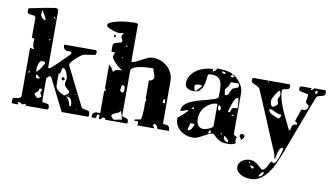

<svg xmlns="http://www.w3.org/2000/svg" viewBox="-100 -1071 2774 1590"><g transform="rotate(10 1286.5 -276.0)"><path d="M600 -67Q607 -53 619.5 -50Q632 -47 644 -45.5Q656 -44 665 -39Q674 -34 674 -17Q674 -16 674.5 -12.5Q675 -9 674.5 -4.5Q674 0 672.5 3.5Q671 7 667 7H447L313 -260Q311 -265 308 -266Q305 -267 300 -267H293Q289 -264 281 -256Q273 -248 273 -247V-60Q273 -48 282.5 -46Q292 -44 303.5 -42.5Q315 -41 324.5 -37Q334 -33 334 -17Q334 -16 334.5 -12.5Q335 -9 334.5 -4.5Q334 0 332.5 3.5Q331 7 327 7H147L140 -7H133Q132 -6 126.5 -3Q121 0 120 0H113Q112 0 108 -2.5Q104 -5 100 -7Q96 -9 92 -11Q88 -13 87 -13Q85 -14 80.5 -12.5Q76 -11 75 -11Q75 -5 78.5 -2.5Q82 0 82 7H33Q26 7 26 -2Q26 -11 26 -13Q26 -21 26.5 -27.5Q27 -34 33 -40Q34 -40 44.5 -40.5Q55 -41 66.5 -43.5Q78 -46 87.5 -51.5Q97 -57 97 -67V-473Q99 -472 108 -469.5Q117 -467 120 -467Q121 -466 122 -466H127Q131 -466 133 -467Q119 -482 118 -505.5Q117 -529 120 -547Q118 -554 109.5 -555Q101 -556 97 -556V-727L87 -740Q84 -740 76 -740.5Q68 -741 59 -742.5Q50 -744 41 -746.5Q32 -749 27 -753L26 -770Q26 -773 26 -782.5Q26 -792 33 -793Q63 -799 89.5 -804.5Q116 -810 141.5 -815Q167 -820 192.5 -824Q218 -828 247 -833H250Q258 -833 265.5 -827.5Q273 -822 273 -813V-333H287Q287 -333 292 -337Q297 -341 303.5 -346.5Q310 -352 316.5 -357.5Q323 -363 327 -367Q333 -373 349.5 -389Q366 -405 384 -423Q402 -441 418 -457Q434 -473 440 -480Q441 -482 441 -487Q441 -500 430 -499.5Q419 -499 406 -499.5Q393 -500 382 -508Q371 -516 371 -547H640Q641 -547 643.5 -541.5Q646 -536 647 -533V-527Q646 -524 645.5 -520.5Q645 -517 643 -514Q641 -510 640 -507L547 -493Q541 -493 523.5 -480.5Q506 -468 487.5 -451.5Q469 -435 454.5 -418.5Q440 -402 440 -393V-387ZM183 -719Q183 -729 178 -739Q173 -749 167 -758.5Q161 -768 155 -778.5Q149 -789 147 -800Q142 -788 141 -781Q140 -774 140 -763Q140 -746 153 -732.5Q166 -719 183 -719ZM253 -747Q258 -747 258 -753.5Q258 -760 253 -760Q248 -760 248 -753.5Q248 -747 253 -747ZM260 -740Q263 -741 263 -743.5Q263 -746 260 -747Q257 -747 257 -743Q257 -739 260 -740ZM247 -560Q252 -560 252 -566.5Q252 -573 247 -573Q242 -573 242 -566.5Q242 -560 247 -560ZM241 -370Q241 -378 231 -379.5Q221 -381 216 -381Q205 -381 198 -372Q191 -363 187 -350.5Q183 -338 181.5 -325Q180 -312 180 -303Q180 -299 180 -293.5Q180 -288 187 -287Q192 -291 201 -302.5Q210 -314 219 -327Q228 -340 234.5 -352Q241 -364 241 -370ZM367 -200Q367 -189 376 -177Q385 -165 398 -155.5Q411 -146 424.5 -139.5Q438 -133 447 -133Q448 -133 453.5 -137Q459 -141 465 -146Q471 -151 475.5 -156Q480 -161 480 -163Q480 -172 472.5 -178.5Q465 -185 456.5 -192Q448 -199 440.5 -208Q433 -217 433 -230Q433 -243 436.5 -254Q440 -265 440 -277Q440 -283 436.5 -295.5Q433 -308 427.5 -321Q422 -334 415 -344Q408 -354 400 -354Q390 -354 388 -347Q386 -340 385 -331Q384 -322 381.5 -313Q379 -304 367 -300ZM127 -287Q121 -285 119.5 -278Q118 -271 118 -267H127ZM413 -280Q415 -279 420 -273.5Q425 -268 427 -267Q426 -264 421 -259Q416 -254 413 -253Q404 -251 401.5 -256Q399 -261 399 -266Q399 -271 401.5 -275.5Q404 -280 410 -280ZM187 -267 186 -253Q186 -242 189 -237.5Q192 -233 203 -233Q208 -233 213 -233.5Q218 -234 220 -240ZM533 -153Q536 -154 536 -156.5Q536 -159 533 -160Q530 -161 530 -157Q530 -153 533 -153ZM260 -93Q260 -95 253.5 -103.5Q247 -112 247 -113Q247 -114 246.5 -116Q246 -118 246 -120Q246 -127 250 -132Q254 -137 254 -143Q254 -150 249 -152Q244 -154 239 -154Q230 -154 231 -149.5Q232 -145 227 -133Q223 -124 211.5 -118Q200 -112 200 -103Q200 -100 203.5 -95Q207 -90 212 -85Q217 -80 222.5 -76.5Q228 -73 233 -73Q236 -73 240.5 -75.5Q245 -78 249.5 -81.5Q254 -85 257 -88Q260 -91 260 -93ZM514 -53Q514 -65 512.5 -78Q511 -91 506.5 -102Q502 -113 492.5 -120Q483 -127 467 -127H460Q478 -114 487.5 -94Q497 -74 500 -53ZM567 -40 560 -33H567Z M1253 7Q1246 -12 1239 -21Q1232 -30 1215 -30Q1215 -22 1213 -20.5Q1211 -19 1210.5 -18Q1210 -17 1213 -12.5Q1216 -8 1226 7H1080Q1088 -3 1086 -8.5Q1084 -14 1084 -27H1050Q1050 -36 1058 -38.5Q1066 -41 1076 -42Q1086 -43 1095 -44.5Q1104 -46 1106 -53Q1112 -88 1113.5 -123.5Q1115 -159 1113 -193L1120 -207V-213L1113 -227V-376Q1127 -376 1140 -385.5Q1153 -395 1153 -410Q1153 -417 1150 -426Q1147 -435 1143.5 -444.5Q1140 -454 1136.5 -463Q1133 -472 1133 -480L1116 -481Q1106 -481 1078 -479.5Q1050 -478 1021 -473Q992 -468 969 -457Q946 -446 946 -427V-53Q946 -45 954.5 -42.5Q963 -40 973 -38Q983 -36 991.5 -31Q1000 -26 1000 -13Q1000 -11 1000 -2Q1000 7 993 7H813Q815 -4 808.5 -6Q802 -8 796 -8Q788 -8 785.5 -5Q783 -2 780.5 1.5Q778 5 774 8Q770 11 760 11V-25Q742 -25 739.5 -21Q737 -17 737 7H697Q697 -22 707.5 -30.5Q718 -39 730 -40Q742 -41 752.5 -39.5Q763 -38 763 -47V-227L780 -233L766 -247V-447Q780 -437 791 -423.5Q802 -410 806 -393Q819 -412 843 -416.5Q867 -421 886 -420Q872 -424 857 -434.5Q842 -445 828.5 -458.5Q815 -472 803.5 -486.5Q792 -501 786 -513Q785 -516 786.5 -522Q788 -528 790 -535Q792 -542 793.5 -548Q795 -554 795 -557H766V-613Q766 -623 776.5 -628.5Q787 -634 800 -637.5Q813 -641 825 -644Q837 -647 840 -653V-660Q839 -661 837 -666Q835 -671 833 -676.5Q831 -682 829 -687Q827 -692 826 -693V-700Q828 -703 833 -713.5Q838 -724 840 -727H836Q828 -727 820 -723.5Q812 -720 803 -720Q795 -720 776.5 -724Q758 -728 739 -735Q720 -742 706 -750Q692 -758 693 -766Q693 -783 720 -794.5Q747 -806 784 -813.5Q821 -821 858 -824Q895 -827 915 -827Q921 -827 932 -825.5Q943 -824 943 -813V-503Q963 -503 983.5 -513Q1004 -523 1025.5 -535Q1047 -547 1069.5 -557Q1092 -567 1116 -567Q1151 -567 1182.5 -554.5Q1214 -542 1238 -520Q1262 -498 1276 -467.5Q1290 -437 1290 -400V-53Q1290 -41 1299 -41Q1308 -41 1319.5 -39.5Q1331 -38 1340 -29.5Q1349 -21 1349 7ZM780 -690Q780 -685 775.5 -681.5Q771 -678 766 -678V-700H773Q776 -699 780 -693ZM900 -693H893L900 -687ZM893 -620Q891 -625 887.5 -626Q884 -627 880 -627H873Q875 -621 878.5 -620.5Q882 -620 886 -620ZM873 -520Q872 -523 866 -527H860Q862 -521 866 -520ZM893 -253Q895 -251 900 -245.5Q905 -240 906 -240Q913 -238 917.5 -241.5Q922 -245 924 -251Q926 -257 926.5 -263Q927 -269 927 -272Q927 -283 923 -291.5Q919 -300 903 -300H900L893 -260ZM1276 -213Q1276 -216 1275 -226.5Q1274 -237 1273 -240Q1273 -241 1270.5 -243.5Q1268 -246 1266 -247Q1265 -246 1262.5 -243.5Q1260 -241 1260 -240Q1259 -237 1258 -226.5Q1257 -216 1257 -213ZM948 -16Q948 -30 941.5 -52.5Q935 -75 926 -87Q921 -75 908.5 -69Q896 -63 883.5 -58.5Q871 -54 863 -47.5Q855 -41 860 -27Q860 -25 868 -17.5Q876 -10 880 -7Q880 -6 883 -6Q899 -6 914 -11Q929 -16 948 -16Z M1883 -60Q1883 -58 1887 -55Q1891 -52 1896 -49Q1901 -46 1906 -43.5Q1911 -41 1913 -40Q1907 -34 1906.5 -27.5Q1906 -21 1906 -13Q1906 -9 1906 -2Q1906 5 1913 7Q1908 15 1898.5 19Q1889 23 1878.5 25Q1868 27 1857 27Q1846 27 1838 27Q1799 27 1772.5 12Q1746 -3 1720 -33Q1717 -34 1713 -34Q1695 -34 1676 -24.5Q1657 -15 1637 -3.5Q1617 8 1596 17.5Q1575 27 1553 27Q1524 27 1496.5 18Q1469 9 1447.5 -8Q1426 -25 1412.5 -50Q1399 -75 1399 -107Q1399 -111 1400 -113Q1402 -116 1414.5 -126.5Q1427 -137 1441 -149Q1455 -161 1466 -172.5Q1477 -184 1477 -190Q1458 -190 1446 -182.5Q1434 -175 1413 -173V-177Q1413 -206 1433 -226Q1453 -246 1483.5 -260Q1514 -274 1550.5 -284Q1587 -294 1619.5 -302.5Q1652 -311 1676 -319.5Q1700 -328 1706 -340L1707 -390Q1707 -413 1704.5 -435.5Q1702 -458 1693.5 -475.5Q1685 -493 1668 -503.5Q1651 -514 1623 -514Q1615 -514 1604 -514Q1593 -514 1586 -507Q1583 -482 1579.5 -455Q1576 -428 1567 -405.5Q1558 -383 1540.5 -368Q1523 -353 1492 -353Q1465 -353 1442 -365.5Q1419 -378 1419 -409Q1419 -446 1438.5 -474.5Q1458 -503 1487.5 -522.5Q1517 -542 1552.5 -552Q1588 -562 1620 -562V-542Q1631 -542 1640.5 -551.5Q1650 -561 1653 -573Q1655 -573 1676.5 -572Q1698 -571 1722.5 -567.5Q1747 -564 1767 -558Q1787 -552 1787 -543Q1787 -541 1786 -540Q1786 -539 1780 -536.5Q1774 -534 1773 -533Q1772 -533 1772 -530Q1772 -527 1773 -527Q1776 -525 1783.5 -522.5Q1791 -520 1793 -520Q1794 -520 1799.5 -526.5Q1805 -533 1806 -533Q1807 -534 1810 -534Q1812 -534 1813 -533Q1826 -521 1838.5 -507Q1851 -493 1861 -477Q1871 -461 1877 -443Q1883 -425 1883 -407ZM1728 -538Q1728 -552 1718 -554Q1708 -556 1697 -556Q1697 -544 1708 -541Q1719 -538 1728 -538ZM1800 -533Q1795 -533 1795 -540Q1795 -547 1800 -547Q1805 -547 1805 -540Q1805 -533 1800 -533ZM1753 -367Q1754 -366 1756 -366Q1767 -366 1774 -372.5Q1781 -379 1785.5 -387.5Q1790 -396 1793 -405Q1796 -414 1800 -420Q1805 -429 1814 -432.5Q1823 -436 1832 -439Q1841 -442 1847.5 -445.5Q1854 -449 1854 -458Q1854 -460 1854 -470Q1854 -480 1846 -480H1786Q1784 -478 1783 -475Q1782 -473 1781 -471Q1780 -469 1780 -467Q1779 -465 1776.5 -456.5Q1774 -448 1773 -447Q1772 -445 1768 -440.5Q1764 -436 1759.5 -430Q1755 -424 1751 -419Q1747 -414 1746 -413V-407ZM1553 -403Q1553 -413 1544.5 -413.5Q1536 -414 1530 -414Q1520 -414 1506.5 -411Q1493 -408 1493 -393Q1493 -389 1495.5 -376.5Q1498 -364 1500 -360Q1502 -359 1506 -359H1511Q1512 -359 1513 -360Q1513 -360 1519.5 -367Q1526 -374 1533.5 -382Q1541 -390 1547 -396.5Q1553 -403 1553 -403ZM1820 -233Q1824 -249 1827 -257.5Q1830 -266 1836 -270Q1842 -274 1851 -275Q1860 -276 1876 -276Q1876 -280 1875.5 -289Q1875 -298 1874.5 -308Q1874 -318 1873.5 -327Q1873 -336 1873 -340Q1872 -353 1870.5 -357Q1869 -361 1861 -361Q1851 -361 1841 -343Q1831 -325 1822.5 -302.5Q1814 -280 1808.5 -259.5Q1803 -239 1803 -233ZM1706 -284Q1677 -284 1652 -271.5Q1627 -259 1607.5 -238.5Q1588 -218 1577 -191.5Q1566 -165 1566 -138Q1566 -123 1569 -109Q1572 -95 1578.5 -84Q1585 -73 1596.5 -66Q1608 -59 1626 -59Q1632 -59 1645.5 -62Q1659 -65 1672.5 -70.5Q1686 -76 1696 -83.5Q1706 -91 1706 -100ZM1740 -251Q1740 -261 1734 -268Q1728 -275 1717 -275Q1717 -275 1716.5 -268Q1716 -261 1716.5 -253.5Q1717 -246 1720 -239.5Q1723 -233 1730 -233Q1737 -233 1738.5 -239Q1740 -245 1740 -251ZM1866 -240Q1869 -241 1869 -243.5Q1869 -246 1866 -247Q1863 -247 1863 -243Q1863 -239 1866 -240ZM1520 -222Q1513 -222 1507.5 -216Q1502 -210 1500 -207H1520ZM1853 -220Q1849 -219 1843 -216Q1837 -213 1837 -207H1853ZM1513 -87Q1511 -74 1505 -57Q1499 -40 1499 -27H1506Q1514 -27 1521.5 -33.5Q1529 -40 1534.5 -49.5Q1540 -59 1543.5 -69Q1547 -79 1547 -87ZM1973 -57Q1973 -46 1963 -35.5Q1953 -25 1946 -20Q1949 -26 1947.5 -30Q1946 -34 1942.5 -38.5Q1939 -43 1936 -47Q1933 -51 1933 -57Q1933 -65 1939.5 -69.5Q1946 -74 1953 -74Q1960 -74 1966.5 -69.5Q1973 -65 1973 -57ZM1693 -47 1686 -60Q1672 -49 1672 -31Q1678 -31 1685.5 -33Q1693 -35 1693 -43ZM1780 -53 1773 -47Q1775 -42 1780 -40H1786ZM1806 -27Q1806 -7 1818 4Q1830 15 1848 15Q1848 1 1834 -14Q1820 -29 1806 -33Z M2565 -550Q2568 -550 2570 -546.5Q2572 -543 2572.5 -539Q2573 -535 2573 -531Q2573 -527 2573 -527Q2573 -510 2563.5 -505Q2554 -500 2541.5 -497.5Q2529 -495 2517 -491.5Q2505 -488 2499 -473Q2491 -454 2476 -414Q2461 -374 2442 -323.5Q2423 -273 2402 -217Q2381 -161 2362 -110.5Q2343 -60 2328 -19.5Q2313 21 2305 40Q2291 76 2271.5 118.5Q2252 161 2225.5 197Q2199 233 2163 257Q2127 281 2080 281Q2063 281 2041.5 276.5Q2020 272 2001.5 262.5Q1983 253 1970.5 237.5Q1958 222 1958 200Q1958 182 1967 168Q1976 154 1989.5 145Q2003 136 2020 131Q2037 126 2052 126Q2084 126 2111 146Q2138 166 2159 187H2165Q2178 187 2186.5 177Q2195 167 2202.5 153.5Q2210 140 2216.5 126.5Q2223 113 2232 107L2245 120H2249Q2258 120 2268 102.5Q2278 85 2286.5 62.5Q2295 40 2300.5 19Q2306 -2 2306 -10Q2306 -17 2305 -20Q2285 -16 2276.5 0.5Q2268 17 2264 35Q2260 53 2257.5 67.5Q2255 82 2247 82Q2247 54 2234.5 25.5Q2222 -3 2212 -27Q2205 -43 2191 -76Q2177 -109 2159.5 -151.5Q2142 -194 2122.5 -240Q2103 -286 2085 -328.5Q2067 -371 2053 -404Q2039 -437 2032 -453Q2026 -472 2012.5 -480.5Q1999 -489 1985.5 -494.5Q1972 -500 1962 -506Q1952 -512 1952 -527Q1952 -531 1954.5 -539Q1957 -547 1959 -547H2265Q2272 -547 2272.5 -538Q2273 -529 2273 -527Q2273 -512 2263.5 -507.5Q2254 -503 2242.5 -501.5Q2231 -500 2221.5 -497Q2212 -494 2212 -484Q2212 -447 2223 -408.5Q2234 -370 2250.5 -331.5Q2267 -293 2285.5 -256.5Q2304 -220 2319 -187Q2320 -184 2322.5 -179Q2325 -174 2325 -173H2329Q2338 -173 2339 -181.5Q2340 -190 2342 -200.5Q2344 -211 2352 -219.5Q2360 -228 2384 -228Q2384 -237 2383.5 -240Q2383 -243 2380.5 -244.5Q2378 -246 2374.5 -247Q2371 -248 2365 -253V-260L2399 -360Q2418 -354 2435 -363Q2452 -372 2452 -394Q2452 -401 2448 -404.5Q2444 -408 2438.5 -411Q2433 -414 2429 -417.5Q2425 -421 2425 -429Q2425 -442 2428.5 -454.5Q2432 -467 2432 -481Q2432 -484 2431.5 -487.5Q2431 -491 2425 -493L2359 -507Q2354 -508 2352.5 -515.5Q2351 -523 2351 -527Q2351 -533 2353.5 -540Q2356 -547 2365 -547H2452L2445 -533H2452Q2460 -533 2464 -538.5Q2468 -544 2472 -550ZM2092 -540H2084Q2084 -532 2092 -527ZM2506 -520Q2506 -525 2503.5 -529.5Q2501 -534 2495 -534Q2492 -534 2492 -533Q2490 -531 2487.5 -523.5Q2485 -516 2485 -513Q2485 -512 2487.5 -509.5Q2490 -507 2492 -507Q2501 -507 2503.5 -510.5Q2506 -514 2506 -520ZM2206 -450Q2206 -458 2203 -466.5Q2200 -475 2192 -480Q2187 -477 2178 -465Q2169 -453 2160 -438.5Q2151 -424 2144.5 -409.5Q2138 -395 2138 -388Q2138 -382 2138.5 -374.5Q2139 -367 2141.5 -360Q2144 -353 2148 -347Q2152 -341 2159 -340Q2163 -339 2170 -342.5Q2177 -346 2183.5 -351Q2190 -356 2194.5 -362Q2199 -368 2199 -373Q2199 -382 2195 -388.5Q2191 -395 2191 -404Q2191 -417 2198.5 -426.5Q2206 -436 2206 -450ZM2222 -253Q2234 -253 2238.5 -266Q2243 -279 2243 -287Q2224 -287 2210.5 -291.5Q2197 -296 2186 -302Q2175 -308 2163.5 -312.5Q2152 -317 2137 -317Q2137 -302 2145 -292.5Q2153 -283 2165.5 -276Q2178 -269 2192.5 -264Q2207 -259 2219 -253ZM2052 153Q2057 153 2057 146.5Q2057 140 2052 140Q2047 140 2047 146.5Q2047 153 2052 153ZM2093 183Q2093 179 2089.5 176.5Q2086 174 2081 173Q2076 172 2071 172Q2066 172 2063 172Q2063 179 2068 184Q2073 189 2079 193Q2079 194 2082 194Q2085 194 2085 193Q2091 191 2092 187Q2093 186 2093 183ZM2172 207Q2172 207 2168.5 210.5Q2165 214 2160.5 219.5Q2156 225 2152 230.5Q2148 236 2145 240L2143 248Q2160 248 2171.5 235.5Q2183 223 2183 207Z"/></g></svg>

Font: Genkaimincho
Style: Regular
Weight: 800
Designer: Dr. Ken Lunde (project architect, glyph set definition & overall production); Masataka HATTORI \u670D \u90E8 \u6B63 \u8C
Foundry: Adobe Systems Incorporated
Version: Version 1.00